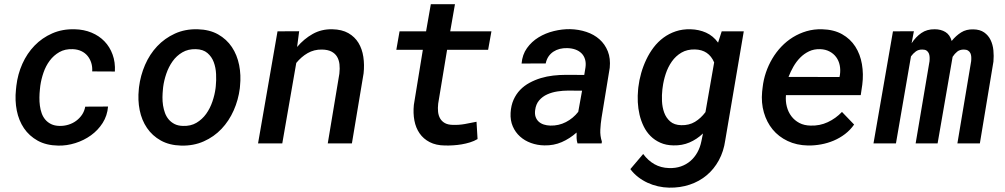

<svg xmlns="http://www.w3.org/2000/svg" viewBox="-20 -676 4735 905"><path d="M260.7 -82.5Q281.7 -82 302 -88.1Q322.3 -94.2 338.6 -106.2Q355 -118.2 366.5 -135Q377.9 -151.9 381.8 -173.3L489.3 -173.8Q485.8 -130.9 463.9 -96.4Q441.9 -62 408.7 -38.1Q375.5 -14.2 335 -1.5Q294.4 11.2 254.4 10.3Q197.8 9.3 157.7 -12.9Q117.7 -35.2 93 -71.5Q68.4 -107.9 59.1 -155Q49.8 -202.1 55.2 -253.4L57.1 -271.5Q63.5 -326.2 85.4 -375.2Q107.4 -424.3 142.8 -460.9Q178.2 -497.6 226.1 -518.6Q273.9 -539.6 332 -538.1Q375.5 -537.1 411.4 -522.2Q447.3 -507.3 472.4 -481.2Q497.6 -455.1 510.7 -418.9Q523.9 -382.8 521.5 -338.9L414.6 -339.4Q416 -360.8 410.2 -379.6Q404.3 -398.4 392.6 -412.6Q380.9 -426.8 363.3 -435.1Q345.7 -443.4 323.2 -444.3Q286.6 -445.8 259.8 -430.4Q232.9 -415 214.4 -390.1Q195.8 -365.2 185.1 -334Q174.3 -302.7 169.9 -271.5L168 -253.9Q166 -235.8 165.8 -216.3Q165.5 -196.8 168 -178Q170.4 -159.2 176.5 -142.1Q182.6 -125 193.6 -112.1Q204.6 -99.1 220.9 -91.1Q237.3 -83 260.7 -82.5Z M635.3 -265.6Q642.1 -320.3 663.8 -370.4Q685.5 -420.4 720.9 -458Q756.3 -495.6 804.4 -517.6Q852.5 -539.6 911.6 -538.1Q967.8 -536.6 1008.1 -513.9Q1048.3 -491.2 1073 -454.1Q1097.7 -417 1107.2 -369.4Q1116.7 -321.8 1111.3 -270.5L1110.4 -259.8Q1103.5 -205.1 1081.5 -155.5Q1059.6 -106 1024.2 -68.6Q988.8 -31.2 940.7 -9.8Q892.6 11.7 834 10.3Q778.3 8.8 738 -13.7Q697.8 -36.1 672.9 -72.8Q647.9 -109.4 638.4 -156.7Q628.9 -204.1 634.3 -255.4ZM748 -255.4Q746.1 -237.3 745.8 -217.8Q745.6 -198.2 748.5 -179.2Q751.5 -160.2 757.8 -143.1Q764.2 -126 775.4 -112.8Q786.6 -99.6 803 -91.3Q819.3 -83 842.3 -82.5Q878.9 -81.1 906 -97.2Q933.1 -113.3 951.7 -139.2Q970.2 -165 981.2 -197.3Q992.2 -229.5 996.1 -260.3L997.1 -270Q1000 -296.9 998.5 -327.1Q997.1 -357.4 987.5 -383.1Q978 -408.7 957.8 -426Q937.5 -443.4 903.3 -444.3Q866.7 -445.3 839.4 -429.2Q812 -413.1 793.5 -387Q774.9 -360.8 763.9 -328.6Q752.9 -296.4 749 -265.6Z M1390.1 -528.8 1380.4 -454.6Q1412.6 -492.7 1453.9 -515.9Q1495.1 -539.1 1546.4 -538.1Q1591.8 -537.1 1622.1 -519.8Q1652.3 -502.4 1669.7 -473.9Q1687 -445.3 1692.6 -408Q1698.2 -370.6 1693.8 -330.1L1638.7 0H1524.9L1579.6 -328.6Q1582.5 -353 1580.1 -373.5Q1577.6 -394 1568.4 -409.2Q1559.1 -424.3 1542 -433.1Q1524.9 -441.9 1498 -442.4Q1479 -442.9 1461.9 -438.5Q1444.8 -434.1 1429.9 -425.5Q1415 -417 1401.6 -405.3Q1388.2 -393.6 1376.5 -379.4L1310.5 0H1196.3L1288.1 -528.3Z M2124.5 -656.2 2102.1 -528.3H2296.4L2280.8 -441.4H2087.4L2045.4 -187.5Q2043 -166.5 2044.9 -148.7Q2046.9 -130.9 2054.7 -117.4Q2062.5 -104 2076.9 -95.9Q2091.3 -87.9 2114.3 -87.4Q2142.6 -86.4 2170.4 -91.3Q2198.2 -96.2 2226.1 -102.1L2231 -20.5Q2214.4 -10.7 2195.3 -4.9Q2176.3 1 2156.2 4.4Q2136.2 7.8 2116.2 9Q2096.2 10.3 2077.1 9.8Q2035.2 9.3 2005.4 -6.1Q1975.6 -21.5 1957.8 -47.4Q1939.9 -73.2 1933.3 -107.7Q1926.8 -142.1 1930.7 -181.6L1973.1 -441.4H1848.1L1863.3 -528.3H1988.3L2010.7 -656.2Z M2702.1 0Q2698.2 -12.7 2697.8 -25.4Q2697.3 -38.1 2697.8 -51.3Q2665.5 -22.5 2627.7 -6.1Q2589.8 10.3 2545.9 9.3Q2512.7 8.8 2482.9 -2Q2453.1 -12.7 2431.2 -32.5Q2409.2 -52.2 2397 -80.3Q2384.8 -108.4 2386.7 -144Q2388.7 -178.7 2400.6 -205.6Q2412.6 -232.4 2431.6 -252.2Q2450.7 -272 2475.8 -285.6Q2501 -299.3 2529.3 -307.9Q2557.6 -316.4 2587.6 -319.8Q2617.7 -323.2 2647.5 -323.2L2733.9 -322.8L2739.7 -358.4Q2742.7 -379.9 2737.5 -396.7Q2732.4 -413.6 2720.7 -425Q2709 -436.5 2691.9 -442.6Q2674.8 -448.7 2653.8 -449.2Q2635.3 -449.7 2618.7 -445.6Q2602.1 -441.4 2588.4 -432.4Q2574.7 -423.3 2565.4 -409.7Q2556.2 -396 2552.2 -377L2438.5 -376.5Q2441.9 -418.5 2463.9 -449.2Q2485.8 -480 2518.6 -500Q2551.3 -520 2590.3 -529.5Q2629.4 -539.1 2667 -538.6Q2708 -537.6 2743.9 -525.6Q2779.8 -513.7 2805.7 -490.7Q2831.5 -467.8 2845 -434.1Q2858.4 -400.4 2854 -356.4L2815.4 -120.6Q2811 -92.8 2809.6 -64.5Q2808.1 -36.1 2816.9 -8.8L2815.9 0ZM2574.2 -84Q2613.3 -83 2647.5 -100.6Q2681.6 -118.2 2705.6 -148.9L2723.6 -248.5L2657.7 -249Q2633.8 -249 2607.9 -245.1Q2582 -241.2 2559.6 -231.2Q2537.1 -221.2 2521.5 -203.1Q2505.9 -185.1 2502.4 -156.7Q2500 -138.7 2504.6 -125.2Q2509.3 -111.8 2519 -102.8Q2528.8 -93.8 2543 -89.1Q2557.1 -84.5 2574.2 -84Z M2988.8 -264.6Q2992.7 -297.9 3002.2 -331.3Q3011.7 -364.7 3026.4 -395.5Q3041 -426.3 3061 -452.6Q3081.1 -479 3107.2 -498.3Q3133.3 -517.6 3165 -528.3Q3196.8 -539.1 3234.9 -538.1Q3274.4 -537.1 3307.9 -522.2Q3341.3 -507.3 3364.7 -475.1L3381.8 -528.3H3485.8L3398.4 -14.2Q3391.1 37.6 3368.4 79.3Q3345.7 121.1 3311 150.1Q3276.4 179.2 3231.2 194.3Q3186 209.5 3133.8 208.5Q3107.4 208 3081.5 202.1Q3055.7 196.3 3032 185.3Q3008.3 174.3 2987.5 158.2Q2966.8 142.1 2951.2 121.1L3011.7 49.8Q3034.2 80.6 3064.7 97.9Q3095.2 115.2 3133.8 116.2Q3164.1 117.2 3189.5 108.4Q3214.8 99.6 3234.4 82.8Q3253.9 65.9 3267.1 42.2Q3280.3 18.6 3286.1 -10.7L3293.5 -46.9Q3264.2 -19 3229.7 -4.4Q3195.3 10.3 3154.3 9.3Q3119.6 8.8 3092.8 -3.2Q3065.9 -15.1 3046.4 -34.7Q3026.9 -54.2 3014.2 -80.1Q3001.5 -106 2994.6 -135Q2987.8 -164.1 2986.3 -194.6Q2984.9 -225.1 2987.8 -254.4ZM3102.1 -254.4Q3099.1 -228.5 3100.3 -199.5Q3101.6 -170.4 3110.6 -145.5Q3119.6 -120.6 3138.7 -103.8Q3157.7 -86.9 3190.9 -85.9Q3228 -85 3255.9 -101.8Q3283.7 -118.7 3305.2 -147.5L3346.2 -381.8Q3320.8 -441.4 3255.9 -442.9Q3219.2 -443.8 3192.1 -428Q3165 -412.1 3146.7 -386Q3128.4 -359.9 3117.9 -327.9Q3107.4 -295.9 3103.5 -264.6Z M3788.6 9.8Q3734.9 8.8 3692.4 -11.5Q3649.9 -31.7 3621.8 -65.9Q3593.8 -100.1 3580.6 -145.8Q3567.4 -191.4 3572.3 -243.7L3574.7 -264.2Q3578.6 -299.8 3590.3 -334.5Q3602.1 -369.1 3620.4 -399.9Q3638.7 -430.7 3663.1 -456.3Q3687.5 -481.9 3717.5 -500.5Q3747.6 -519 3782 -529.1Q3816.4 -539.1 3855 -538.1Q3910.6 -536.6 3949.5 -514.6Q3988.3 -492.7 4011.5 -456.5Q4034.7 -420.4 4042.7 -373.8Q4050.8 -327.1 4044.4 -276.9L4037.1 -227.5H3684.6Q3682.1 -199.2 3688.7 -173.6Q3695.3 -147.9 3710.2 -128.2Q3725.1 -108.4 3747.8 -96.4Q3770.5 -84.5 3800.8 -84Q3843.8 -82.5 3881.6 -100.1Q3919.4 -117.7 3948.7 -148.4L4005.9 -88.9Q3987.8 -63 3963.1 -44.2Q3938.5 -25.4 3909.7 -13.2Q3880.9 -1 3849.9 4.6Q3818.8 10.3 3788.6 9.8ZM3846.2 -444.3Q3816.9 -445.3 3793.5 -434.1Q3770 -422.9 3751.7 -404.3Q3733.4 -385.7 3719.7 -361.8Q3706.1 -337.9 3696.8 -313.5L3937 -313L3939 -323.2Q3942.4 -347.2 3938 -368.7Q3933.6 -390.1 3921.4 -406.7Q3909.2 -423.3 3890.1 -433.3Q3871.1 -443.4 3846.2 -444.3Z M4287.6 -528.8 4276.9 -472.2Q4296.4 -502 4322.8 -520.3Q4349.1 -538.6 4385.7 -538.1Q4415 -538.1 4436.3 -525.1Q4457.5 -512.2 4465.8 -482.9Q4485.8 -507.8 4510.3 -523.2Q4534.7 -538.6 4567.9 -537.6Q4599.1 -537.1 4618.9 -523.2Q4638.7 -509.3 4649.2 -487.5Q4659.7 -465.8 4662.4 -439Q4665 -412.1 4662.6 -385.7L4598.6 0H4492.7L4557.6 -387.7Q4558.6 -397.9 4558.1 -407.7Q4557.6 -417.5 4554 -425.3Q4550.3 -433.1 4542.7 -437.7Q4535.2 -442.4 4522.9 -442.4Q4504.4 -442.4 4492.2 -432.9Q4480 -423.3 4470.2 -408.2L4399.4 0H4295.9L4361.3 -387.2Q4362.3 -397.5 4361.8 -407.2Q4361.3 -417 4357.9 -424.8Q4354.5 -432.6 4347.4 -437.5Q4340.3 -442.4 4328.1 -442.4Q4309.6 -442.9 4296.9 -433.6Q4284.2 -424.3 4273.9 -410.2L4203.1 0H4097.2L4189 -528.3Z"/></svg>

Font: TypoPRO Roboto Mono
Style: Italic
Weight: 500
Designer: Google
Version: Version 2.000986; 2015; ttfautohint (v1.3)